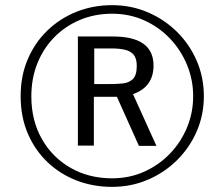

<svg xmlns="http://www.w3.org/2000/svg" viewBox="-20 -751 871 745"><path d="M415 -25.9Q341.8 -25.9 277.6 -50.5Q213.4 -75.2 164.6 -121.6Q115.7 -168 87.9 -232.7Q60.1 -297.4 60.1 -377.9Q60.1 -457 87.9 -521.7Q115.7 -586.4 164.6 -633.3Q213.4 -680.2 277.6 -705.6Q341.8 -731 415 -731Q488.3 -731 552.7 -703.6Q617.2 -676.3 666.3 -627.9Q715.3 -579.6 743.2 -515.4Q771 -451.2 771 -377.9Q771 -304.7 743.2 -241Q715.3 -177.2 666.3 -128.9Q617.2 -80.6 552.7 -53.2Q488.3 -25.9 415 -25.9ZM414.6 -59.1Q481.9 -59.1 539.3 -84.7Q596.7 -110.4 639.4 -154.8Q682.1 -199.2 705.8 -256.6Q729.5 -314 729.5 -377.4Q729.5 -441.4 705.8 -499Q682.1 -556.6 639.6 -601.3Q597.2 -646 539.8 -671.9Q482.4 -697.8 415 -697.8Q347.7 -697.8 290.5 -673.8Q233.4 -649.9 190.9 -606.7Q148.4 -563.5 125 -505.1Q101.6 -446.8 101.6 -377.4Q101.6 -283.2 142.6 -211.4Q183.6 -139.6 254.4 -99.4Q325.2 -59.1 414.6 -59.1ZM519 -185.1 433.6 -375.5H344.2V-186H282.2V-609.4H418.5Q575.7 -609.4 575.7 -496.6Q575.7 -413.6 496.1 -385.7L586.9 -185.1ZM345.7 -424.8H403.3Q431.6 -424.8 456.1 -427.2Q480.5 -429.7 495.6 -444.3Q510.7 -459 510.7 -495.6Q510.7 -524.9 498 -539.3Q485.4 -553.7 463.4 -558.3Q441.4 -563 414.1 -563H345.7Z"/></svg>

Font: Pontano Sans
Style: Bold
Weight: 700
Designer: Vernon Adams
Foundry: Vernon Adams
Version: Version 2.001